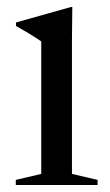

<svg xmlns="http://www.w3.org/2000/svg" viewBox="-20 -527 314 547"><path d="M186 -507 185 -413.5V-31.5L258 -14.5V0H25V-14.5L97.5 -31.5V-409Q92 -413 80.8 -420.2Q69.5 -427.5 55.2 -436Q41 -444.5 25.5 -453V-463L182 -507Z"/></svg>

Font: Newsreader 60pt
Style: Regular
Weight: 400
Designer: Hugues Gentile
Foundry: Production Type
Version: Version 1.003